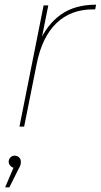

<svg xmlns="http://www.w3.org/2000/svg" viewBox="-20 -540 430 819"><path d="M63 0 166 -517H186L154 -357L149 -362Q181 -436 240 -478Q299 -520 390 -520L386 -500Q384 -500 381.5 -500Q379 -500 377 -500Q282 -500 221 -441.5Q160 -383 137 -270L83 0ZM2 259 42 165 43 176Q33 176 25 168Q17 160 17 150Q17 139 24.5 131.5Q32 124 42 124Q54 124 61.5 131.5Q69 139 69 150Q69 158 67 164.5Q65 171 60 179L20 259Z"/></svg>

Font: Montserrat Thin Thin
Style: Italic
Weight: 250
Italic angle: -11.3°
Version: Version 9.000